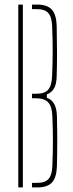

<svg xmlns="http://www.w3.org/2000/svg" viewBox="-20 -820 320 840"><path d="M60 0V-800H80V0ZM120 0V-20H143Q177 -20 192.2 -37Q207.5 -54 209 -93Q211.5 -151.5 211.5 -202.5Q211.5 -253.5 209 -312Q207.5 -354 190.8 -372Q174 -390 137 -390H120V-410H141Q175.5 -410 191 -428Q206.5 -446 208 -488Q210.5 -546.5 210.5 -597.5Q210.5 -648.5 208 -707Q206.5 -746 191.2 -763Q176 -780 142 -780H120V-800H142Q186.5 -800 206.5 -778.2Q226.5 -756.5 228 -707Q229.5 -637.5 229.5 -586.5Q229.5 -535.5 228 -488Q227.5 -453.5 217.2 -434.5Q207 -415.5 185 -407V-392Q227.5 -378 229 -312Q230.5 -253 230.5 -202.2Q230.5 -151.5 229 -93Q227.5 -43.5 207.5 -21.8Q187.5 0 143 0Z"/></svg>

Font: Big Shoulders Stencil Display Thin
Style: Regular
Weight: 100
Designer: Patric King
Foundry: XO Type Co
Version: Version 1.000